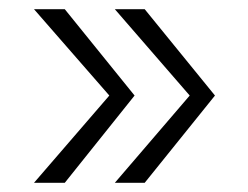

<svg xmlns="http://www.w3.org/2000/svg" viewBox="-20 -453 540 418"><path d="M273 -245 121 -55H54L218 -245L54 -433H121ZM448 -245 295 -55H230L393 -245L230 -433H295Z"/></svg>

Font: Kaisei HarunoUmi
Style: Regular
Weight: 400
Designer: Font-Kai, 金井和夫
Foundry: KAZUO KANAI
Version: Version 5.003